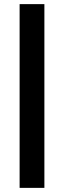

<svg xmlns="http://www.w3.org/2000/svg" viewBox="-20 -709 310 930"><path d="M75 201V-689H195V201Z"/></svg>

Font: Kreon
Style: Bold
Weight: 700
Designer: Julia Petretta
Foundry: Julia Petretta and Eli Heuer
Version: Version 2.002